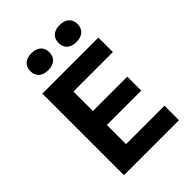

<svg xmlns="http://www.w3.org/2000/svg" viewBox="-290 -1191 1331 1331"><g transform="rotate(-45 375.0 -526.0)"><path d="M123.7 -800H673.1V-657.8H286.3V-466.8H623.1V-330H286.3V-142.2H663.1V0H123.7ZM174.7 -968.7Q174.7 -1007.9 199.5 -1029.9Q224.3 -1051.8 267.9 -1051.8Q311.5 -1051.8 336.2 -1029.9Q361 -1007.9 361 -968.7Q361 -929.5 336.2 -907.5Q311.5 -885.5 267.9 -885.5Q224.3 -885.5 199.5 -907.5Q174.7 -929.5 174.7 -968.7ZM451.2 -968.7Q451.2 -1007.9 476 -1029.9Q500.8 -1051.8 544.3 -1051.8Q587.9 -1051.8 612.7 -1029.9Q637.5 -1007.9 637.5 -968.7Q637.5 -929.5 612.7 -907.5Q587.9 -885.5 544.3 -885.5Q500.8 -885.5 476 -907.5Q451.2 -929.5 451.2 -968.7Z"/></g></svg>

Font: Martian Mono Custom sWd Rg
Style: Regular
Weight: 400
Width: 6
Monospace: yes
Designer: Alex Havermale
Foundry: Evil Martians
Version: Version 1.000